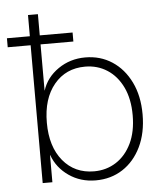

<svg xmlns="http://www.w3.org/2000/svg" viewBox="-88 -774 692 828"><g transform="rotate(-5 258.5 -360.0)"><path d="M293.5 8.3Q228 8.3 177.5 -26.6Q127 -61.5 106.9 -117.2H106V0H64V-727.5H106.9V-397H107.4Q125 -452.6 176.5 -488.3Q228 -523.9 293.5 -523.9Q358.9 -523.9 409.7 -490.7Q460.4 -457.5 489.7 -397.7Q519 -337.9 519 -257.8Q519 -177.7 490 -117.7Q460.9 -57.6 410.2 -24.7Q359.4 8.3 293.5 8.3ZM289.6 -31.2Q342.8 -31.2 385 -58.3Q427.2 -85.4 451.7 -136.2Q476.1 -187 476.1 -257.8Q476.1 -328.6 451.7 -379.4Q427.2 -430.2 385 -457.3Q342.8 -484.4 289.6 -484.4Q206.1 -484.4 155.3 -423.1Q104.5 -361.8 104.5 -257.8Q104.5 -153.8 155.3 -92.5Q206.1 -31.2 289.6 -31.2ZM-35.2 -596.7V-635.7H249V-596.7Z"/></g></svg>

Font: Inter Display ExtraLight
Style: Regular
Weight: 200
Designer: Rasmus Andersson
Foundry: rsms
Version: Version 4.000;git-a52131595